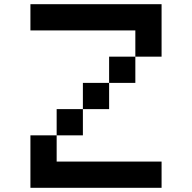

<svg xmlns="http://www.w3.org/2000/svg" viewBox="-20 -895 915 915"><path d="M125 -875H750V-625H625V-750H125ZM625 -625V-500H500V-625ZM500 -500V-375H375V-500ZM375 -375V-250H250V-375ZM250 -250V-125H750V0H125V-250Z"/></svg>

Font: Dogica Pixel
Style: Regular
Weight: 400
Designer: Roberto Mocci
Version: Version 001.000